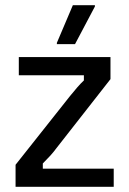

<svg xmlns="http://www.w3.org/2000/svg" viewBox="-20 -720 498 740"><path d="M418.3 0H40V-85L250 -350Q262.5 -365.8 277.1 -382.5Q291.7 -399.2 303.3 -410V-430H52.5V-500H405.8V-415L198.3 -150Q186.7 -134.2 173.8 -120Q160.8 -105.8 145 -90V-70H418.3ZM269.2 -550H199.2V-555L260.8 -700H345.8V-695Z"/></svg>

Font: Familjen Grotesk Variable
Style: Regular
Weight: 400
Designer: Anders Wikstroem, Jonas Baeckman, Matilda Gysing, Kristian Moeller
Foundry: Familjen STHLM AB
Version: Version 2.000